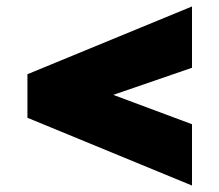

<svg xmlns="http://www.w3.org/2000/svg" viewBox="-20 -565 680 595"><path d="M331 -271 575 -180V10L65 -200V-335L575 -545V-355Z"/></svg>

Font: Jost* Black
Style: Regular
Weight: 900
Version: Version 3.7